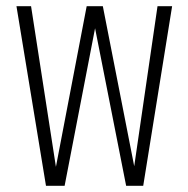

<svg xmlns="http://www.w3.org/2000/svg" viewBox="-20 -598 606 618"><path d="M128 0 33 -578H80L160 -61L259 -578H311L412 -63L487 -578H534L441 0H386L286 -507L188 0Z"/></svg>

Font: Oswald ExtraLight
Style: Regular
Weight: 250
Designer: Vernon Adams
Foundry: Vernon Adams
Version: Version 4.100; ttfautohint (v1.8.1.43-b0c9)